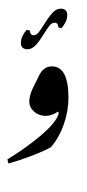

<svg xmlns="http://www.w3.org/2000/svg" viewBox="-20 -803 462 1023"><path d="M344.7 -282.2Q344.7 -212.9 320.8 -142.8Q296.9 -72.8 252.4 -20Q228.5 -4.4 159.4 22.9Q90.3 50.3 24.4 67.9L19.5 45.9Q90.3 3.4 160.4 -51Q230.5 -105.5 261.5 -144Q292.5 -182.6 292.5 -201.2Q292.5 -206.5 290 -209Q255.9 -185.5 223.1 -185.5Q188 -185.5 162.1 -208Q136.2 -230.5 136.2 -261.7Q136.2 -295.4 156.2 -335.9L189 -401.9Q211.9 -449.2 256.8 -449.2Q344.7 -449.2 344.7 -282.2ZM216.3 -631.8ZM164.6 199.7ZM124 -49.3ZM198.7 -648.4 232.9 -700.7Q251.5 -728.5 268.1 -742.7Q284.7 -756.8 304.2 -756.8Q319.3 -756.8 328.9 -748.8Q338.4 -740.7 338.4 -723.1Q338.4 -703.1 328.9 -684.3Q319.3 -665.5 307.6 -652.8L291 -656.7Q291 -668.9 285.4 -675.5Q279.8 -682.1 271.5 -682.1Q262.7 -682.1 253.9 -676.3Q245.1 -670.4 231.4 -649.4L197.8 -597.7Q178.7 -568.8 161.9 -554.7Q145 -540.5 126 -540.5Q110.8 -540.5 101.1 -548.3Q91.3 -556.2 91.3 -573.7Q91.3 -594.2 101.1 -613Q110.8 -631.8 122.1 -644L139.2 -640.6Q139.2 -628.4 144.8 -621.8Q150.4 -615.2 158.2 -615.2Q167 -615.2 175.8 -620.8Q184.6 -626.5 198.7 -648.4ZM216.3 -632.8ZM216.3 -783.2ZM216.3 -530.8ZM216.3 -678.7ZM216.3 -656.7ZM216.3 -548.3ZM216.3 -750.5Z"/></svg>

Font: Noto Nastaliq Urdu
Style: Regular
Weight: 400
Designer: Monotype Design Team
Foundry: Monotype Imaging Inc.
Version: Version 1.02 uh